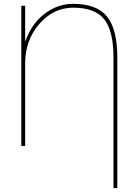

<svg xmlns="http://www.w3.org/2000/svg" viewBox="-20 -760 717 1000"><path d="M111 -547H113Q144 -636 212 -688Q280 -740 361 -740Q483 -740 537 -674.5Q591 -609 591 -460V220H571V-460Q571 -600 522.5 -660Q474 -720 361 -720Q258 -720 184.5 -635Q111 -550 111 -430V0H91V-730H111Z"/></svg>

Font: M PLUS 1p Thin
Style: Regular
Weight: 250
Version: Version 1.062